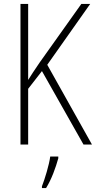

<svg xmlns="http://www.w3.org/2000/svg" viewBox="-20 -734 487 975"><path d="M447 0 220 -405 438 -714H393L181 -416C155 -377 134 -347 123 -328V-714H84V0H123V-283L193 -373L404 0ZM276 70V61H235C230 102 207 177 193 212V221H214C242 176 263 117 276 70Z"/></svg>

Font: Noto Sans Condensed ExtraLight
Style: Regular
Weight: 200
Width: 3
Designer: Monotype Design Team
Foundry: Monotype Imaging Inc.
Version: Version 2.013